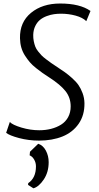

<svg xmlns="http://www.w3.org/2000/svg" viewBox="-20 -775 550 1069"><path d="M14.2 -35.6 34.7 -95.7Q49.8 -79.6 99.4 -64.7Q148.9 -49.8 198.7 -49.8Q233.4 -49.8 264.2 -57.6Q294.9 -65.4 319.8 -80.8Q344.7 -96.2 359.1 -122.3Q373.5 -148.4 373.5 -182.6Q373.5 -231 345 -267.3Q316.4 -303.7 254.9 -343.3Q231.4 -358.4 217.3 -368.4Q203.1 -378.4 181.4 -395.5Q159.7 -412.6 146.2 -428.5Q132.8 -444.3 119.1 -465.3Q105.5 -486.3 98.6 -510.5Q91.8 -534.7 91.3 -562Q89.4 -651.4 152.6 -703.4Q215.8 -755.4 314.9 -755.4Q425.3 -755.4 483.9 -713.9L460.4 -657.2Q440.4 -677.2 401.1 -688Q361.8 -698.7 319.8 -698.7Q299.8 -698.7 280.8 -696Q261.7 -693.4 240.5 -685.5Q219.2 -677.7 203.4 -665Q187.5 -652.3 176.8 -630.9Q166 -609.4 165 -581.1Q164.6 -562.5 168 -545.7Q171.4 -528.8 176.3 -515.9Q181.2 -502.9 191.9 -489.3Q202.6 -475.6 211.4 -466.6Q220.2 -457.5 237.3 -444.6Q254.4 -431.6 265.6 -423.8Q276.9 -416 298.3 -401.9Q325.7 -383.8 341.3 -372.8Q356.9 -361.8 380.4 -341.1Q403.8 -320.3 416.7 -301.8Q429.7 -283.2 439.7 -256.6Q449.7 -230 450.2 -200.7Q451.2 -133.8 418 -85.9Q384.8 -38.1 327.9 -15.1Q271 7.8 197.3 7.8Q139.6 7.8 86.2 -6.3Q32.7 -20.5 14.2 -35.6ZM166 273.4 136.2 254.4 137.2 244.6Q180.2 215.8 180.2 151.4Q180.2 130.9 170.2 113.5Q160.2 96.2 145 89.8L147 69.8L192.9 25.4Q219.7 34.2 235.4 63.5Q251 92.8 251 127.9Q251 183.6 223.6 224.4Q196.3 265.1 166 273.4Z"/></svg>

Font: HaufeMerriweatherSansLt
Style: Italic
Weight: 300
Designer: Eben Sorkin ( eben@eyebytes.com )
Foundry: Eben Sorkin
Version: Version 1.56